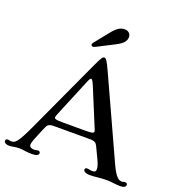

<svg xmlns="http://www.w3.org/2000/svg" viewBox="-182 -1132 1198 1275"><g transform="rotate(20 417.0 -494.5)"><path d="M24.4 0C36.6 0 43.9 -1.5 56.6 -3.9C68.4 -5.9 80.6 -7.3 92.8 -7.3C109.4 -7.3 120.6 -5.4 136.2 -3.4C152.3 -1 168 0 185.1 0C215.8 0 231.4 -8.3 231.4 -22C231.4 -31.2 225.1 -36.1 215.8 -36.1C210.4 -36.1 207.5 -35.2 204.1 -34.2C200.7 -33.2 197.3 -32.2 191.9 -32.2C164.6 -32.2 154.3 -41.5 154.3 -56.6C154.3 -71.8 165 -97.2 181.2 -136.2L205.1 -192.9C214.4 -214.8 223.6 -224.6 260.3 -224.6H512.7C548.3 -224.6 558.1 -215.3 567.4 -195.8L605 -117.2C621.1 -83 625 -66.9 625 -50.8C625 -35.2 616.7 -30.8 598.1 -30.8C584.5 -30.8 574.2 -35.6 563.5 -35.6C551.3 -35.6 547.9 -28.8 547.9 -22C547.9 -12.2 560.5 0 593.8 0C616.2 0 628.9 -1.5 650.9 -3.9C672.4 -5.9 694.8 -7.3 713.4 -7.3C730.5 -7.3 745.6 -5.4 761.7 -3.4C776.4 -2 793 0 808.1 0C835 0 847.2 -9.3 847.2 -22C847.2 -30.3 842.3 -36.1 831.1 -36.1C827.6 -36.1 824.2 -35.2 819.8 -34.2C815.9 -33.2 813 -32.2 807.1 -32.2C782.7 -32.2 760.7 -52.2 725.6 -129.4L471.2 -685.5C440.4 -753.4 430.2 -766.6 418.5 -766.6C407.2 -766.6 400.9 -759.8 368.2 -689L130.4 -173.3C71.3 -44.4 53.7 -32.2 26.9 -32.2C22 -32.2 17.6 -33.2 13.2 -34.2C9.8 -35.2 6.3 -35.6 2.9 -35.6C-8.3 -35.6 -13.2 -30.3 -13.2 -22C-13.2 -10.3 -1.5 0 24.4 0ZM246.1 -282.2C246.1 -287.6 249.5 -296.9 252.4 -304.2L364.3 -574.2C374 -598.1 378.9 -604 384.3 -604C391.6 -604 398.9 -591.8 413.1 -557.1L510.7 -320.8C520 -298.8 524.9 -287.6 524.9 -282.2C524.9 -271.5 513.2 -267.1 468.8 -267.1H301.3C257.8 -267.1 246.1 -271.5 246.1 -282.2ZM321.8 -808.1C326.7 -808.1 331.5 -809.6 342.8 -815.4L459 -875C506.8 -899.4 525.4 -920.9 525.4 -949.7C525.4 -973.1 506.3 -989.3 483.4 -989.3C455.1 -989.3 432.6 -980 395 -933.6L316.9 -836.4C311 -829.6 308.6 -825.2 308.6 -820.3C308.6 -814.9 312.5 -808.1 321.8 -808.1Z"/></g></svg>

Font: Stoke
Style: Light
Weight: 300
Designer: Nicole Fally
Foundry: Nicole Fally
Version: Version 1.001